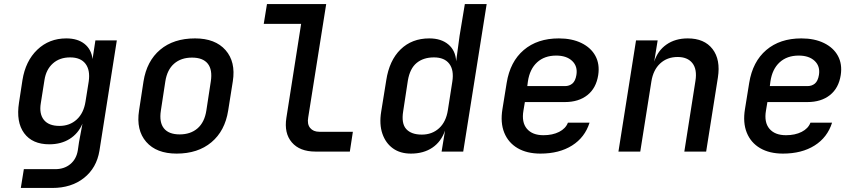

<svg xmlns="http://www.w3.org/2000/svg" viewBox="-20 -750 4240 950"><path d="M83 180 98 87H253Q298 87 328 62Q358 37 365 -6L371 -47L388 -138Q367 -89 324.5 -62.5Q282 -36 224 -36Q140 -36 99.5 -91Q59 -146 74 -242L91 -353Q106 -448 164.5 -504Q223 -560 308 -560Q364 -560 398 -533Q432 -506 438 -458L452 -550H558L472 -4Q458 81 395.5 130.5Q333 180 239 180ZM274 -127Q325 -127 359.5 -158.5Q394 -190 403 -247L419 -347Q427 -403 403 -434.5Q379 -466 327 -466Q275 -466 241.5 -436Q208 -406 200 -354L182 -240Q173 -187 197 -157Q221 -127 274 -127Z M854 10Q754 10 703.5 -48Q653 -106 668 -203L690 -347Q706 -448 772.5 -504Q839 -560 945 -560Q1045 -560 1096 -502Q1147 -444 1132 -348L1109 -203Q1093 -102 1026 -46Q959 10 854 10ZM869 -85Q923 -85 957.5 -115Q992 -145 1001 -203L1023 -347Q1032 -405 1008 -435Q984 -465 930 -465Q876 -465 841.5 -435Q807 -405 798 -347L776 -203Q767 -145 791 -115Q815 -85 869 -85Z M1541 0Q1463 0 1424 -45.5Q1385 -91 1397 -167L1470 -632H1285L1301 -730H1594L1505 -169Q1499 -136 1514.5 -117Q1530 -98 1560 -98H1726L1711 0Z M2013 10Q1960 10 1924 -16Q1888 -42 1872 -88.5Q1856 -135 1866 -197L1891 -352Q1906 -451 1962 -505.5Q2018 -560 2104 -560Q2163 -560 2198.5 -530Q2234 -500 2237 -447L2254 -573L2280 -730H2388L2272 0H2165L2182 -104Q2163 -49 2119.5 -19.5Q2076 10 2013 10ZM2067 -84Q2118 -84 2152.5 -115.5Q2187 -147 2196 -205L2218 -346Q2227 -403 2203 -434.5Q2179 -466 2127 -466Q2075 -466 2041.5 -438.5Q2008 -411 1998 -351L1975 -200Q1965 -139 1990 -111.5Q2015 -84 2067 -84Z M2654 10Q2587 10 2541 -17Q2495 -44 2475 -93.5Q2455 -143 2466 -210L2487 -340Q2504 -445 2571.5 -502.5Q2639 -560 2745 -560Q2810 -560 2857 -537Q2904 -514 2926 -473.5Q2948 -433 2940 -379Q2930 -314 2886.5 -279.5Q2843 -245 2775 -245H2577L2570 -203Q2560 -145 2587 -113Q2614 -81 2669 -81Q2714 -81 2746.5 -97.5Q2779 -114 2790 -143H2897Q2874 -70 2810.5 -30Q2747 10 2654 10ZM2589 -324H2775Q2797 -324 2812 -336.5Q2827 -349 2832 -379Q2839 -422 2811 -448.5Q2783 -475 2732 -475Q2674 -475 2637.5 -441.5Q2601 -408 2592 -347Z M3040 0 3127 -550H3234L3217 -445Q3234 -499 3277.5 -529.5Q3321 -560 3383 -560Q3465 -560 3505.5 -507.5Q3546 -455 3532 -366L3474 0H3366L3421 -350Q3430 -407 3406 -437.5Q3382 -468 3333 -468Q3281 -468 3246.5 -436Q3212 -404 3203 -347L3148 0Z M3854 10Q3787 10 3741 -17Q3695 -44 3675 -93.5Q3655 -143 3666 -210L3687 -340Q3704 -445 3771.5 -502.5Q3839 -560 3945 -560Q4010 -560 4057 -537Q4104 -514 4126 -473.5Q4148 -433 4140 -379Q4130 -314 4086.5 -279.5Q4043 -245 3975 -245H3777L3770 -203Q3760 -145 3787 -113Q3814 -81 3869 -81Q3914 -81 3946.5 -97.5Q3979 -114 3990 -143H4097Q4074 -70 4010.5 -30Q3947 10 3854 10ZM3789 -324H3975Q3997 -324 4012 -336.5Q4027 -349 4032 -379Q4039 -422 4011 -448.5Q3983 -475 3932 -475Q3874 -475 3837.5 -441.5Q3801 -408 3792 -347Z"/></svg>

Font: JetBrains Mono NL SemiBold
Style: Italic
Weight: 600
Italic angle: -9°
Monospace: yes
Designer: Philipp Nurullin, Konstantin Bulenkov
Foundry: JetBrains
Version: Version 2.305; ttfautohint (v1.8.4.7-5d5b)